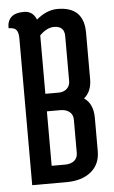

<svg xmlns="http://www.w3.org/2000/svg" viewBox="-49 -685 428 720"><g transform="rotate(-5 164.5 -325.0)"><path d="M43 0V-553Q43 -575 35 -584.5Q27 -594 6 -594Q5 -620 20 -635Q35 -650 68.5 -650Q102 -650 115 -617Q154 -650 195 -650Q294 -650 294 -552V-377Q294 -331 265 -307Q299 -284 299 -231V-106Q299 -56 264.5 -28Q230 0 171 0ZM176 -584Q149 -584 122 -557V-337H171Q191 -337 203 -348Q215 -359 215 -377V-546Q215 -584 176 -584ZM122 -271V-66H173Q194 -66 207 -76.5Q220 -87 220 -106V-231Q220 -250 207 -260.5Q194 -271 173 -271Z"/></g></svg>

Font: el_Medula One
Style: Regular
Weight: 400
Designer: Luciano Vergara
Foundry: Luciano Vergara
Version: Version 1.002 August 17, 2020